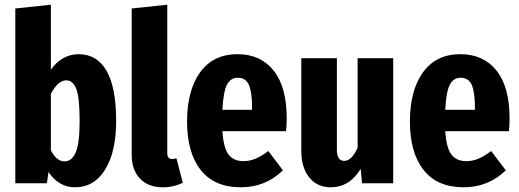

<svg xmlns="http://www.w3.org/2000/svg" viewBox="-20 -778 2204 815"><path d="M473 -265Q473 -134 426.5 -58.5Q380 17 298 17Q263 17 234.5 0Q206 -17 186 -48L179 0H45V-742L196 -758V-482Q217 -513 247.5 -530.5Q278 -548 314 -548Q392 -548 432.5 -477Q473 -406 473 -265ZM318 -265Q318 -366 303.5 -401.5Q289 -437 262 -437Q226 -437 196 -380V-140Q220 -93 254 -93Q285 -93 301.5 -131Q318 -169 318 -265Z M539 -121V-742L690 -758V-128Q690 -103 711 -103Q717 -103 729 -106L756 -2Q740 6 718 11.5Q696 17 672 17Q609 17 574 -20Q539 -57 539 -121Z M1194 -221H924Q929 -149 950.5 -121.5Q972 -94 1013 -94Q1040 -94 1065 -104.5Q1090 -115 1119 -137L1181 -55Q1107 17 1002 17Q890 17 832 -56.5Q774 -130 774 -262Q774 -394 829.5 -471Q885 -548 988 -548Q1086 -548 1141.5 -478.5Q1197 -409 1197 -276Q1197 -244 1194 -221ZM1050 -319Q1050 -387 1036.5 -417.5Q1023 -448 989 -448Q959 -448 943.5 -418.5Q928 -389 924 -312H1050Z M1649 0H1517L1511 -61Q1463 17 1384 17Q1326 17 1292.5 -25Q1259 -67 1259 -136V-531H1410V-142Q1410 -119 1418 -107Q1426 -95 1441 -95Q1473 -95 1498 -151V-531H1649Z M2140 -221H1870Q1875 -149 1896.5 -121.5Q1918 -94 1959 -94Q1986 -94 2011 -104.5Q2036 -115 2065 -137L2127 -55Q2053 17 1948 17Q1836 17 1778 -56.5Q1720 -130 1720 -262Q1720 -394 1775.5 -471Q1831 -548 1934 -548Q2032 -548 2087.5 -478.5Q2143 -409 2143 -276Q2143 -244 2140 -221ZM1996 -319Q1996 -387 1982.5 -417.5Q1969 -448 1935 -448Q1905 -448 1889.5 -418.5Q1874 -389 1870 -312H1996Z"/></svg>

Font: Fira Sans Extra Condensed
Style: Bold
Weight: 700
Width: 1
Designer: Carrois Corporate & Edenspiekermann AG
Foundry: Carrois Corporate GbR & Edenspiekermann AG
Version: Version 4.203